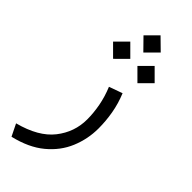

<svg xmlns="http://www.w3.org/2000/svg" viewBox="-265 -588 885 885"><g transform="rotate(45 178.0 -145.0)"><path d="M134.3 -497.6 189.9 -553.2 246.6 -497.6 189.9 -440.9ZM214.4 -377.9 270.5 -434.1 326.7 -377.9 270.5 -321.8ZM55.7 -377.9 111.8 -434.1 168 -377.9 111.8 -321.8ZM254.9 -240.7Q274.4 -193.4 283 -144.5Q291.5 -95.7 291.5 -47.9Q291.5 21.5 265.1 84.7Q238.8 147.9 182.1 194.8Q125.5 241.7 34.7 263.2L5.9 204.6Q121.6 174.3 173.3 108.4Q225.1 42.5 225.1 -40Q225.1 -81.5 216.8 -126.5Q208.5 -171.4 189.5 -217.3Z"/></g></svg>

Font: Vazir Light FD-UI
Style: Light-FD-UI
Weight: 300
Designer: Saber Rastikerdar
Foundry: Saber Rastikerdar
Version: Version 30.1.0